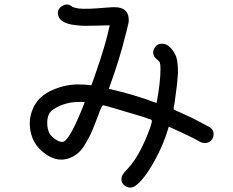

<svg xmlns="http://www.w3.org/2000/svg" viewBox="-20 -786 1040 857"><path d="M915 -218.8Q935.5 -206.1 933.1 -183.6Q930.7 -161.1 913.1 -151.9Q895.5 -142.6 874 -152.3Q841.8 -171.9 733.4 -220.7Q710 -139.6 670.9 -70.3Q622.1 18.6 582 44.9Q560.5 57.6 540 44.9Q519.5 32.2 522.5 7.8Q523.4 -5.9 545.9 -28.3Q563.5 -46.9 579.1 -69.3Q609.4 -113.3 636.7 -180.7Q652.3 -217.8 657.2 -240.2Q660.2 -251 652.3 -252.9Q646.5 -253.9 621.1 -263.7Q449.2 -315.4 447.3 -314.5Q436.5 -319.3 432.6 -306.6L423.8 -286.1Q420.9 -277.3 418.9 -272.5Q416 -264.6 403.3 -231.9Q390.6 -199.2 382.8 -183.6Q375 -168 360.8 -143.6Q346.7 -119.1 329.6 -104Q312.5 -88.9 292 -81.1Q240.2 -60.5 187.5 -95.7Q134.8 -130.9 120.1 -184.6Q103.5 -243.2 125 -296.4Q146.5 -349.6 199.2 -377Q260.7 -408.2 325.2 -409.2Q359.4 -409.2 387.7 -405.3Q405.3 -452.1 408.2 -462.9Q452.1 -587.9 469.7 -672.9Q460 -672.9 402.8 -671.4Q345.7 -669.9 336.9 -671.9Q251 -676.8 240.2 -715.8Q232.4 -743.2 256.8 -758.8Q281.2 -774.4 302.7 -755.9Q314.5 -750 332 -748Q368.2 -744.1 455.1 -752Q477.5 -753.9 490.2 -753.9Q547.9 -753.9 553.7 -709Q555.7 -694.3 553.7 -684.1Q551.8 -673.8 546.4 -653.8Q541 -633.8 540 -628.9Q515.6 -526.4 465.8 -389.6Q578.1 -364.3 678.7 -326.2Q696.3 -416 696.3 -478.5Q696.3 -499 693.4 -506.8Q690.4 -512.7 681.2 -520.5Q671.9 -528.3 668.9 -533.2Q658.2 -552.7 669.9 -572.3Q681.6 -591.8 704.1 -590.8Q724.6 -590.8 741.7 -572.3Q758.8 -553.7 766.6 -532.2Q774.4 -508.8 774.4 -459Q771.5 -411.1 761.7 -344.7Q760.7 -339.8 759.8 -330.1Q752.9 -296.9 755.9 -296.9L807.6 -273.4Q853.5 -252.9 915 -218.8ZM358.4 -330.1Q275.4 -336.9 216.8 -296.9Q191.4 -280.3 190.9 -239.3Q190.4 -198.2 210.9 -177.7Q220.7 -167 236.3 -158.7Q252 -150.4 262.7 -153.3Q293.9 -164.1 358.4 -330.1Z"/></svg>

Font: irohamaru Regular
Style: Regular
Weight: 400
Designer: [Source Han Sans]
Ryoko NISHIZUKA  (kana & ideographs); Paul D. Hunt (Latin, Greek & Cyrillic); Wenlong ZHANG  (bopomofo
Version: Version 1.00